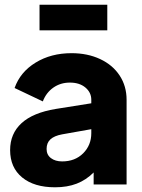

<svg xmlns="http://www.w3.org/2000/svg" viewBox="-20 -784 603 816"><path d="M23 -146Q23 -216 71.5 -260.5Q120 -305 217 -321L368 -345V-360Q368 -391 343 -412Q318 -433 277 -433Q237 -433 206.5 -411.5Q176 -390 162 -353L42 -410Q66 -478 131.5 -518Q197 -558 284 -558Q352 -558 405.5 -533Q459 -508 488.5 -463Q518 -418 518 -360V0H378V-51Q346 -19 306 -3.5Q266 12 214 12Q125 12 74 -30Q23 -72 23 -146ZM244 -98Q299 -98 333.5 -132.5Q368 -167 368 -218V-235L244 -213Q211 -207 194.5 -192Q178 -177 178 -151Q178 -126 196.5 -112Q215 -98 244 -98ZM148 -764H436V-655H148Z"/></svg>

Font: BLUETTI 2.0
Style: Bold
Weight: 700
Designer: Stijn de Vries
Foundry: tokotype
Version: Version 2.005;October 31, 2023;FontCreator 14.0.0.2814 64-bi